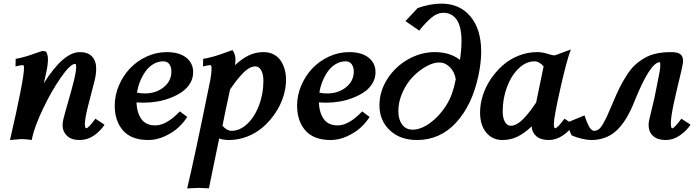

<svg xmlns="http://www.w3.org/2000/svg" viewBox="-20 -783 3914 1077"><path d="M428.2 -490.7Q472.7 -490.7 496.1 -466.1Q519.5 -441.4 519.5 -398.4Q519.5 -366.2 510.3 -329.1Q504.9 -308.1 493.4 -263.7Q481.9 -219.2 474.9 -192.1Q467.8 -165 461.9 -135Q456.1 -105 456.1 -90.3Q456.1 -63.5 463.4 -63.5Q476.1 -63.5 515.1 -117.2L566.4 -83.5Q543.5 -48.3 507.1 -22.9Q470.7 2.4 427.2 2.4Q379.9 2.4 355.5 -21.5Q331.1 -45.4 331.1 -79.1Q331.1 -97.2 335.9 -116.2Q343.3 -146.5 363 -214.4Q382.8 -282.2 395 -332.3Q407.2 -382.3 407.2 -407.7Q407.2 -424.8 401.9 -424.8Q374.5 -424.8 321.3 -348.1Q268.1 -271.5 221.4 -173.3Q174.8 -75.2 161.1 -12.7Q159.2 -2.9 158.7 2Q117.2 -2.9 100.1 -2.9L36.1 2.4Q114.7 -338.9 114.7 -401.4Q114.7 -418 107.9 -418Q101.6 -418 66.9 -410.6L67.9 -452.6Q98.6 -458.5 123.5 -465.8Q148.4 -473.1 174.3 -482.7Q200.2 -492.2 216.8 -497.1L237.8 -494.1Q249 -477.1 249 -450.7Q249 -421.4 240.2 -380.9Q237.8 -368.2 226.1 -316.4Q335.9 -490.7 428.2 -490.7Z M988.8 -158.2 1030.3 -127Q1011.7 -97.2 981.9 -69.1Q952.1 -41 905.8 -19.3Q859.4 2.4 812 2.4Q717.3 2.4 670.4 -50.8Q623.5 -104 623.5 -190.9Q623.5 -248.5 647 -303.5Q670.4 -358.4 709.2 -399.4Q748 -440.4 802.2 -465.6Q856.4 -490.7 915 -490.7Q985.8 -490.7 1024.7 -459.7Q1063.5 -428.7 1063.5 -377.9Q1063.5 -344.2 1046.4 -315.7Q1029.3 -287.1 1001 -267.6Q972.7 -248 936.3 -233.9Q899.9 -219.7 861.3 -213.4Q822.8 -207 785.2 -207Q765.1 -207 745.6 -208.5Q748 -149.9 773.4 -114.7Q798.8 -79.6 851.1 -79.6Q914.1 -79.6 988.8 -158.2ZM895.5 -439Q865.7 -439 839.8 -423.3Q814 -407.7 795.9 -382.1Q777.8 -356.4 765.6 -325.9Q753.4 -295.4 748.5 -263.2Q770.5 -258.8 792 -258.8Q854.5 -258.8 897.9 -293.5Q941.4 -328.1 941.4 -382.3Q941.4 -405.8 930.2 -422.4Q918.9 -439 895.5 -439Z M1264.2 2.4Q1234.4 2.4 1209.5 -5.9Q1200.7 35.2 1177.2 149.7Q1153.8 264.2 1151.9 273.4Q1111.3 271 1093.8 271L1029.8 273.9Q1070.8 104 1159.7 -334.5Q1166.5 -368.7 1166.5 -401.4Q1166.5 -418 1159.7 -418Q1153.3 -418 1118.7 -410.6L1119.6 -452.6Q1153.8 -459 1178.5 -466.1Q1203.1 -473.1 1237.3 -485.4Q1271.5 -497.6 1284.2 -502Q1300.8 -477.5 1300.8 -450.7Q1300.8 -437 1298.3 -417.5Q1336.9 -453.6 1375.2 -472.2Q1413.6 -490.7 1458.5 -490.7Q1490.7 -490.7 1515.6 -477.5Q1540.5 -464.4 1555.2 -441.9Q1569.8 -419.4 1577.1 -392.6Q1584.5 -365.7 1584.5 -335.4Q1584.5 -289.6 1569.3 -241.5Q1554.2 -193.4 1525.1 -149.9Q1496.1 -106.4 1457.8 -72.3Q1419.4 -38.1 1368.9 -17.8Q1318.4 2.4 1264.2 2.4ZM1267.6 -277.3 1270.5 -280.8Q1239.7 -139.2 1228 -77.6Q1252.4 -49.3 1279.3 -49.3Q1325.7 -49.3 1366.9 -88.1Q1408.2 -127 1432.9 -191.9Q1457.5 -256.8 1457.5 -329.6Q1457.5 -367.2 1445.1 -388.9Q1432.6 -410.6 1412.1 -410.6Q1394.5 -410.6 1375.5 -399.2Q1356.4 -387.7 1336.7 -366.2Q1316.9 -344.7 1301.8 -325Q1286.6 -305.2 1267.6 -277.3Z M2011.7 -158.2 2053.2 -127Q2034.7 -97.2 2004.9 -69.1Q1975.1 -41 1928.7 -19.3Q1882.3 2.4 1835 2.4Q1740.2 2.4 1693.4 -50.8Q1646.5 -104 1646.5 -190.9Q1646.5 -248.5 1669.9 -303.5Q1693.4 -358.4 1732.2 -399.4Q1771 -440.4 1825.2 -465.6Q1879.4 -490.7 1938 -490.7Q2008.8 -490.7 2047.6 -459.7Q2086.4 -428.7 2086.4 -377.9Q2086.4 -344.2 2069.3 -315.7Q2052.2 -287.1 2023.9 -267.6Q1995.6 -248 1959.2 -233.9Q1922.9 -219.7 1884.3 -213.4Q1845.7 -207 1808.1 -207Q1788.1 -207 1768.6 -208.5Q1771 -149.9 1796.4 -114.7Q1821.8 -79.6 1874 -79.6Q1937 -79.6 2011.7 -158.2ZM1918.5 -439Q1888.7 -439 1862.8 -423.3Q1836.9 -407.7 1818.8 -382.1Q1800.8 -356.4 1788.6 -325.9Q1776.4 -295.4 1771.5 -263.2Q1793.5 -258.8 1814.9 -258.8Q1877.4 -258.8 1920.9 -293.5Q1964.4 -328.1 1964.4 -382.3Q1964.4 -405.8 1953.1 -422.4Q1941.9 -439 1918.5 -439Z M2254.4 -664.6 2323.2 -738.3Q2395.5 -762.7 2455.1 -762.7Q2558.6 -762.7 2618.9 -690.7Q2679.2 -618.7 2679.2 -492.7Q2679.2 -433.6 2663.6 -358.4Q2628.4 -193.4 2538.6 -95.5Q2448.7 2.4 2318.8 2.4Q2224.1 2.4 2166.3 -52.5Q2108.4 -107.4 2108.4 -192.4Q2108.4 -269.5 2152.1 -338.9Q2195.8 -408.2 2268.1 -449.5Q2340.3 -490.7 2419.9 -490.7Q2502.9 -490.7 2560.1 -447.3Q2568.8 -506.8 2568.8 -551.3Q2568.8 -634.3 2541.5 -672.9Q2514.2 -711.4 2466.8 -711.4Q2433.6 -711.4 2401.1 -684.8Q2368.7 -658.2 2331.5 -611.3ZM2482.9 -191.9Q2502.9 -223.6 2514.9 -257.1Q2526.9 -290.5 2536.6 -337.9Q2530.3 -378.9 2503.9 -405.8Q2477.5 -432.6 2443.8 -432.6Q2410.6 -432.6 2370.6 -410.4Q2330.6 -388.2 2295.9 -352.3Q2261.2 -316.4 2237.8 -264.6Q2214.4 -212.9 2214.4 -159.7Q2214.4 -113.8 2235.4 -84.7Q2256.3 -55.7 2294.9 -55.7Q2340.3 -55.7 2392.3 -93Q2444.3 -130.4 2482.9 -191.9Z M3058.1 2.4Q3013.2 2.4 2988.3 -19.3Q2963.4 -41 2962.4 -74.2Q2923.3 -36.6 2884 -17.1Q2844.7 2.4 2798.8 2.4Q2742.2 2.4 2707.5 -39.3Q2672.9 -81.1 2672.9 -152.3Q2672.9 -198.2 2688 -246.6Q2703.1 -294.9 2732.2 -338.4Q2761.2 -381.8 2799.6 -416Q2837.9 -450.2 2888.4 -470.5Q2939 -490.7 2993.2 -490.7Q3021 -490.7 3050.8 -481.4Q3080.6 -472.2 3088.4 -472.2Q3091.8 -472.2 3097.2 -474.1L3182.1 -505.4Q3159.2 -446.3 3123 -285.6Q3086.9 -125 3086.9 -89.4Q3086.9 -63.5 3094.2 -63.5Q3106 -63.5 3146.5 -117.2L3197.3 -83.5Q3174.8 -48.8 3137.2 -23.2Q3099.6 2.4 3058.1 2.4ZM2989.7 -210.9 2987.3 -207.5Q3020.5 -364.3 3029.3 -410.6Q3004.9 -439 2978 -439Q2931.6 -439 2890.4 -400.1Q2849.1 -361.3 2824.5 -296.4Q2799.8 -231.4 2799.8 -158.7Q2799.8 -121.1 2812.3 -99.4Q2824.7 -77.6 2845.2 -77.6Q2862.8 -77.6 2882.1 -89.1Q2901.4 -100.6 2920.9 -121.8Q2940.4 -143.1 2955.8 -163.3Q2971.2 -183.6 2989.7 -210.9Z M3649.4 -227.1 3663.6 -296.9Q3677.2 -366.2 3680.7 -384.3Q3683.6 -400.9 3683.6 -414.6Q3683.6 -434.1 3681.2 -434.1Q3626.5 -434.1 3536.6 -208.5Q3494.1 -102.1 3437.3 -49.8Q3380.4 2.4 3295.9 2.4Q3274.9 2.4 3243.7 -4.9Q3212.4 -12.2 3187 -23.4Q3186 -25.4 3182.9 -31.5Q3179.7 -37.6 3178.7 -40.5L3179.2 -40Q3170.4 -60.5 3157.7 -94.2L3258.8 -135.7Q3259.3 -134.8 3263.2 -123Q3267.1 -111.3 3271.5 -100.3Q3275.9 -89.4 3282.2 -76.9Q3288.6 -64.5 3296.4 -56.9Q3304.2 -49.3 3312.5 -49.3Q3326.7 -49.3 3338.4 -57.6Q3350.1 -65.9 3363.8 -90.3Q3377.4 -114.7 3386.2 -133.8Q3395 -152.8 3414.1 -198.2Q3416 -202.6 3417 -205.1Q3438 -255.4 3455.3 -290.3Q3472.7 -325.2 3494.9 -360.1Q3517.1 -395 3540.5 -417Q3564 -439 3594.2 -456.8Q3624.5 -474.6 3661.6 -482.7Q3698.7 -490.7 3744.6 -490.7Q3780.8 -490.7 3796.1 -479.2Q3811.5 -467.8 3811.5 -441.4Q3811.5 -422.9 3794.4 -353.5Q3777.3 -284.2 3760.3 -206.8Q3743.2 -129.4 3743.2 -90.3Q3743.2 -63.5 3751 -63.5Q3762.7 -63.5 3802.2 -117.2L3853.5 -83.5Q3830.6 -48.8 3793.2 -23.2Q3755.9 2.4 3713.9 2.4Q3668 2.4 3643.1 -20.5Q3618.2 -43.5 3618.2 -82Q3618.2 -98.1 3623 -116.2Q3640.1 -184.6 3649.4 -227.1Z"/></svg>

Font: Flanker
Style: Bold Italic
Weight: 700
Italic angle: -12°
Designer: Flanker
Version: Version 2.000